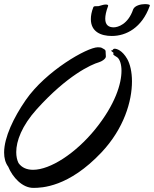

<svg xmlns="http://www.w3.org/2000/svg" viewBox="-24 -902 749 934"><path d="M491 -627C491 -632 490 -637 490 -646C490 -654 490 -659 482 -663C471 -668 473 -672 452 -672C400 -672 199 -557 101 -415C43 -331 -4 -234 -4 -160C-4 -133 2 -110 16 -91C37 -40 84 12 138 12C179 12 310 9 470 -161C579 -277 618 -409 618 -506C618 -552 609 -590 595 -615C571 -657 544 -665 534 -665C524 -665 526 -657 521 -657C521 -657 517 -658 517 -656C517 -654 522 -649 526 -647C528 -646 528 -645 528 -644C528 -642 527 -640 527 -638C527 -637 528 -636 529 -635C534 -630 542 -627 549 -621C559 -611 567 -589 567 -558C567 -495 537 -394 439 -273C343 -155 220 -76 137 -76C107 -76 82 -86 66 -109C59 -123 55 -141 55 -162C55 -216 82 -290 155 -371C303 -535 419 -588 457 -599C471 -603 491 -616 491 -627ZM430 -867C421 -844 418 -825 418 -809C418 -748 466 -727 520 -727C590 -727 666 -767 704 -872C704 -872 705 -875 705 -876C705 -880 693 -882 681 -882C661 -882 632 -875 624 -857C599 -783 549 -769 529 -769C505 -769 488 -780 488 -811C488 -826 492 -847 502 -873C502 -873 502 -874 502 -875C502 -878 498 -880 491 -880C483 -880 471 -877 462 -874C458 -872 454 -872 450 -872C447 -872 444 -872 441 -872C436 -872 432 -871 430 -867Z"/></svg>

Font: Oregano
Style: Italic
Weight: 400
Italic angle: -12°
Designer: Astigmatic (AOETI)
Foundry: Astigmatic (AOETI)
Version: Version 1.000